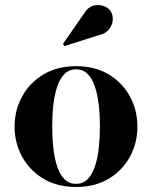

<svg xmlns="http://www.w3.org/2000/svg" viewBox="-20 -733 604 763"><path d="M282.5 10Q207 10 152.2 -23Q97.5 -56 67.8 -110.5Q38 -165 38 -230Q38 -295 67.8 -349.5Q97.5 -404 152.2 -437Q207 -470 282.5 -470Q358 -470 412.5 -437Q467 -404 496.5 -349.5Q526 -295 526 -230Q526 -165 496.5 -110.5Q467 -56 412.5 -23Q358 10 282.5 10ZM282.5 -2.5Q310 -2.5 328.2 -21Q346.5 -39.5 357.2 -71.5Q368 -103.5 372.5 -144.5Q377 -185.5 377 -230Q377 -275 372.5 -315.8Q368 -356.5 357.2 -388.5Q346.5 -420.5 328.2 -439Q310 -457.5 282.5 -457.5Q254.5 -457.5 236.2 -439Q218 -420.5 207.2 -388.5Q196.5 -356.5 192 -315.8Q187.5 -275 187.5 -230Q187.5 -185.5 192 -144.5Q196.5 -103.5 207.2 -71.5Q218 -39.5 236.2 -21Q254.5 -2.5 282.5 -2.5ZM236.5 -550 230 -558.5 315 -680.5Q329.5 -704.5 350.5 -710.2Q371.5 -716 390.8 -709.5Q410 -703 419.5 -689Q430 -673 428 -652.5Q426 -632 412.5 -615.5Q399 -599 375 -594Z"/></svg>

Font: Bodoni Moda 18pt
Style: Bold
Weight: 700
Designer: Owen Earl
Foundry: indestructible type
Version: Version 2.004